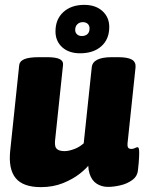

<svg xmlns="http://www.w3.org/2000/svg" viewBox="-20 -760 597 789"><path d="M148 9Q75 9 44.5 -28Q14 -65 22 -141L59 -493Q61 -509 80.5 -517Q100 -525 140 -525H174Q210 -525 225.5 -517Q241 -509 239 -493L206 -180Q205 -167 207.5 -158Q210 -149 219.5 -144Q229 -139 246 -139Q255 -139 265.5 -141.5Q276 -144 286.5 -148Q297 -152 306.5 -158Q316 -164 324 -171L357 -483Q361 -525 439 -525H465Q505 -525 522 -515Q539 -505 537 -483L504 -170Q503 -159 506.5 -153.5Q510 -148 520 -148Q528 -148 534.5 -151.5Q541 -155 545 -155Q549 -155 550.5 -149.5Q552 -144 552 -131Q552 -124 551.5 -114Q551 -104 550 -91Q549 -78 547 -62Q545 -36 524 -20.5Q503 -5 475 1.5Q447 8 424 8Q398 8 377.5 -5Q357 -18 348 -46.5Q339 -75 344 -122L352 -91Q339 -71 309.5 -47.5Q280 -24 239 -7.5Q198 9 148 9ZM309 -541Q263 -541 235.5 -566Q208 -591 208 -631Q208 -681 240.5 -710.5Q273 -740 326 -740Q373 -740 401 -714.5Q429 -689 429 -649Q429 -599 396.5 -570Q364 -541 309 -541ZM316 -612Q331 -612 339.5 -620Q348 -628 348 -643Q348 -655 340.5 -662Q333 -669 320 -669Q307 -669 298 -660.5Q289 -652 289 -637Q289 -626 296.5 -619Q304 -612 316 -612Z"/></svg>

Font: Asap Black
Style: Italic
Weight: 900
Italic angle: -6°
Designer: Pablo Cosgaya
Foundry: Omnibus-Type
Version: Version 3.001